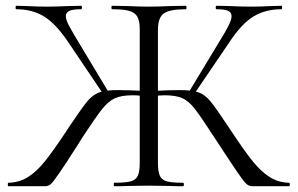

<svg xmlns="http://www.w3.org/2000/svg" viewBox="-20 -645 1031 665"><path d="M376 -12Q415 -12 433 -17Q451 -22 457.5 -36.5Q464 -51 464 -81V-544Q464 -573 455.5 -587.5Q447 -602 427 -607.5Q407 -613 368 -613Q366 -613 366 -619Q366 -625 368 -625L422 -624Q468 -622 494 -622Q523 -622 571 -624L624 -625Q626 -625 626 -619Q626 -613 624 -613Q568 -613 547.5 -598.5Q527 -584 527 -542V-81Q527 -51 533.5 -36.5Q540 -22 557.5 -17Q575 -12 614 -12Q617 -12 617 -6Q617 0 614 0Q583 0 565 -1L494 -2L426 -1Q408 0 376 0Q374 0 374 -6Q374 -12 376 -12ZM9 -12Q47 -13 76.5 -31.5Q106 -50 134 -84.5Q162 -119 208 -188L219 -205Q262 -269 281 -292.5Q300 -316 322.5 -324.5Q345 -333 388 -333Q421 -333 484 -330L483 -312Q473 -313 462 -314Q451 -315 439 -315Q400 -315 377.5 -304.5Q355 -294 333.5 -267Q312 -240 266 -170L246 -138Q209 -80 186 -46.5Q163 -13 155 -6.5Q147 0 135 0H9Q7 0 7 -6Q7 -12 9 -12ZM36 -613Q34 -613 34 -619Q34 -625 36 -625L73 -624Q109 -622 142 -622Q175 -622 215 -624L261 -625Q264 -625 264 -619Q264 -613 261 -613Q233 -613 220.5 -607.5Q208 -602 208 -589Q208 -577 218.5 -557Q229 -537 252 -499L356 -326L339 -317L215 -501Q173 -563 132.5 -588Q92 -613 36 -613ZM723 -168Q677 -239 656 -266.5Q635 -294 612.5 -304.5Q590 -315 550 -315Q539 -315 528 -314Q517 -313 508 -312L507 -330Q569 -333 602 -333Q646 -333 668 -325Q690 -317 709 -294Q728 -271 771 -206L783 -188Q828 -120 856.5 -85Q885 -50 914.5 -31.5Q944 -13 981 -12Q984 -12 984 -6Q984 0 981 0H855Q843 0 834 -7.5Q825 -15 803.5 -46.5Q782 -78 723 -168ZM634 -326 738 -498Q761 -535 771.5 -556Q782 -577 782 -589Q782 -602 770 -607.5Q758 -613 730 -613Q727 -613 727 -619Q727 -625 730 -625L776 -624Q816 -622 849 -622Q882 -622 918 -624L955 -625Q957 -625 957 -619Q957 -613 955 -613Q899 -613 858 -588Q817 -563 776 -501L651 -317Z"/></svg>

Font: Cormorant SC
Style: Regular
Weight: 400
Designer: Christian Thalmann (Catharsis Fonts)
Foundry: Catharsis Fonts
Version: Version 4.000